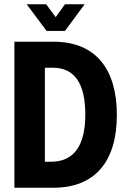

<svg xmlns="http://www.w3.org/2000/svg" viewBox="-20 -887 598 907"><path d="M200 -741H287L380 -867H287L243 -806L198 -867H106ZM48 0H231C429 0 532 -124 532 -344C532 -560 433 -690 232 -690H48ZM192 -123V-567H230C334 -567 383 -490 383 -346C383 -199 329 -123 221 -123Z"/></svg>

Font: Decalotype
Style: Bold
Weight: 700
Designer: Alfredo Marco Pradil
Foundry: Alfredo Marco Pradil
Version: Version 1.0